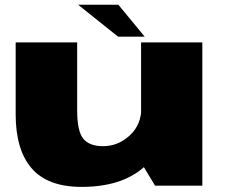

<svg xmlns="http://www.w3.org/2000/svg" viewBox="-20 -764 924 790"><path d="M618 0H812.5V-589.5H560.5V-95.5ZM297.5 -589.5H44.5V-293Q44.5 -147.5 110.5 -71.2Q176.5 5 315.5 5Q499 5 592 -95.5Q685 -196 685 -267.5L562 -323.5Q562 -251 514 -206.8Q466 -162.5 403.5 -162.5Q348.5 -162.5 323 -193Q297.5 -223.5 297.5 -310ZM466 -613H575.5L467 -744.5H301.5Z"/></svg>

Font: Anybody Expanded Black
Style: Regular
Weight: 900
Width: 7
Designer: Tyler Finck
Foundry: Etcetera Type Company
Version: Version 1.113;gftools[0.9.25]